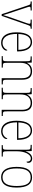

<svg xmlns="http://www.w3.org/2000/svg" viewBox="1395 -1979 594 3424"><g transform="rotate(90 1692.0 -267.0)"><path d="M76 -468 233 0H264L427 -468C443 -514 447 -516 491 -516H493V-536H329V-516H357C397 -516 404 -510 404 -495C404 -475 389 -436 364 -365L309 -209C276 -114 257 -53 249 -28C239 -66 213 -145 193 -203L126 -407C116 -438 100 -480 100 -496C100 -510 107 -516 146 -516H167V-536H6V-516C58 -516 61 -514 76 -468Z M742 10C833 10 882 -49 882 -82C882 -93 878 -98 873 -102C852 -55 812 -15 742 -15C647 -15 584 -101 585 -274H897V-290C897 -447 836 -542 733 -542C620 -542 556 -451 556 -262C556 -87 628 10 742 10ZM869 -298H586C592 -432 633 -517 732 -517C823 -517 867 -428 869 -298Z M981 0H1185V-20H1173C1105 -20 1100 -25 1100 -95V-334C1100 -439 1143 -517 1251 -517C1341 -517 1374 -455 1374 -365V0H1485V-20H1474C1407 -20 1402 -25 1402 -95V-359C1402 -483 1357 -542 1250 -542C1180 -542 1137 -516 1102 -453H1099L1096 -536H986V-516H1005C1066 -516 1072 -511 1072 -442V-95C1072 -25 1067 -20 999 -20H981Z M1545 0H1749V-20H1737C1669 -20 1664 -25 1664 -95V-334C1664 -439 1707 -517 1815 -517C1905 -517 1938 -455 1938 -365V0H2049V-20H2038C1971 -20 1966 -25 1966 -95V-359C1966 -483 1921 -542 1814 -542C1744 -542 1701 -516 1666 -453H1663L1660 -536H1550V-516H1569C1630 -516 1636 -511 1636 -442V-95C1636 -25 1631 -20 1563 -20H1545Z M2319 10C2410 10 2459 -49 2459 -82C2459 -93 2455 -98 2450 -102C2429 -55 2389 -15 2319 -15C2224 -15 2161 -101 2162 -274H2474V-290C2474 -447 2413 -542 2310 -542C2197 -542 2133 -451 2133 -262C2133 -87 2205 10 2319 10ZM2446 -298H2163C2169 -432 2210 -517 2309 -517C2400 -517 2444 -428 2446 -298Z M2568 0H2771V-20H2745C2684 -20 2678 -24 2678 -97V-280C2678 -398 2727 -519 2802 -519C2847 -519 2863 -493 2863 -443C2877 -443 2884 -459 2884 -479C2884 -515 2856 -544 2807 -544C2735 -544 2700 -482 2679 -428H2677L2674 -536H2563V-516H2575C2645 -516 2650 -512 2650 -441V-97C2650 -24 2643 -20 2583 -20H2568Z M3140 10C3261 10 3325 -77 3325 -267C3325 -455 3263 -542 3144 -542C3018 -542 2956 -453 2956 -267C2956 -78 3025 10 3140 10ZM3140 -15C3032 -15 2984 -106 2984 -267C2984 -433 3029 -517 3143 -517C3252 -517 3297 -437 3297 -267C3297 -111 3256 -15 3140 -15Z"/></g></svg>

Font: Noto Serif Myanmar SemiCondensed Thin
Style: Regular
Weight: 100
Width: 4
Designer: Ben Mitchell and the Monotype Design Team
Foundry: Monotype Imaging Inc.
Version: Version 2.106